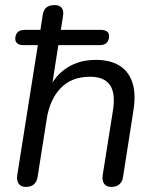

<svg xmlns="http://www.w3.org/2000/svg" viewBox="-20 -732 618 759"><path d="M81.7 6.9Q62.8 6.9 53.9 -5.7Q44.9 -18.3 48.3 -40.6L129.6 -553.5H73.2Q56.7 -553.5 48.1 -560.8Q39.5 -568.1 40.4 -581.2Q42.8 -614 78 -614H160.9L135.5 -586.4L148.7 -671.7Q152.1 -694 164 -702.9Q175.9 -711.9 195.7 -711.9Q214.7 -711.9 223.9 -701Q233.1 -690 228.7 -666.3L215.5 -582.2L203.9 -614H376.9Q394.9 -614 403.7 -607Q412.5 -599.9 411.1 -585.8Q408.3 -553.5 373.4 -553.5H210.6L182.9 -376.2H171.4Q196.8 -432.9 244.9 -464.1Q293.1 -495.3 359.8 -495.3Q413.8 -495.3 450.6 -473.6Q487.3 -451.8 502.8 -407.4Q518.3 -362.9 507.3 -294.1L466.6 -33.8Q464.2 -13.9 452.1 -3.5Q439.9 6.9 419.5 6.9Q400.6 6.9 391.6 -5.7Q382.7 -18.3 386.1 -40.6L426.3 -294.1Q437.4 -362.4 414.9 -395.5Q392.4 -428.6 335.8 -428.6Q263 -428.6 220.1 -383.9Q177.1 -339.2 165 -263.5L128.8 -33.8Q123 6.9 81.7 6.9Z"/></svg>

Font: Nunito ExtraLight
Style: Italic
Weight: 200
Italic angle: -9°
Designer: Vernon Adams
Foundry: Vernon Adams
Version: Version 3.602